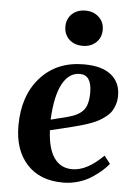

<svg xmlns="http://www.w3.org/2000/svg" viewBox="-55 -814 625 870"><g transform="rotate(5 257.5 -378.5)"><path d="M298.8 -771Q335.9 -771 359.9 -748.3Q383.8 -725.6 383.8 -690.9Q383.8 -655.8 360.1 -633.3Q336.4 -610.8 299.8 -610.8Q260.7 -610.8 237.3 -633.3Q213.9 -655.8 213.9 -690.9Q213.9 -726.1 237.3 -748.5Q260.7 -771 298.8 -771ZM313 -527.8Q394.5 -527.8 436.8 -493.9Q479 -460 479 -400.9Q479 -378.9 473.4 -360.6Q467.8 -342.3 458.7 -328.4Q449.7 -314.5 434.3 -302.5Q418.9 -290.5 404.3 -282.2Q389.6 -273.9 367.7 -265.9Q345.7 -257.8 328.1 -252.7Q310.5 -247.6 285.2 -241.2L185.1 -216.8Q188.5 -134.8 218 -92.3Q247.6 -49.8 300.8 -49.8Q367.7 -49.8 441.9 -124L469.2 -88.9Q455.6 -71.8 437.3 -55.7Q418.9 -39.6 393.1 -22.7Q367.2 -5.9 333.5 4.2Q299.8 14.2 264.2 14.2Q158.7 14.2 99.9 -50.3Q41 -114.7 41 -225.1Q41 -361.8 115.2 -444.8Q189.5 -527.8 313 -527.8ZM352.1 -402.8Q352.1 -482.9 297.9 -482.9Q248 -482.9 218.5 -427.5Q189 -372.1 184.1 -265.1L259.8 -284.2Q309.1 -296.9 330.6 -322Q352.1 -347.2 352.1 -402.8Z"/></g></svg>

Font: Literata SemiBold
Style: Italic
Weight: 650
Italic angle: -2.39999°
Designer: Latin by Veronika Burian and Jose Scaglione. Greek by Irene Vlachou. Cyrillic by Vera Evstafieva
Foundry: TypeTogether
Version: Version 3.021